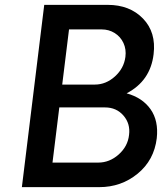

<svg xmlns="http://www.w3.org/2000/svg" viewBox="-20 -770 688 790"><path d="M501 -386Q566 -368 599.5 -320.5Q633 -273 625 -201Q614 -111 546.5 -55.5Q479 0 388 0H70L162 -750H423Q514 -750 568.5 -693.5Q623 -637 612 -547Q599 -437 501 -386ZM496 -536Q500 -567 488 -593Q476 -619 452 -634Q428 -649 398 -649H264L236 -422H370Q416 -422 453 -455.5Q490 -489 496 -536ZM384 -101Q431 -101 468.5 -134.5Q506 -168 511 -215Q517 -261 488 -294.5Q459 -328 412 -328H224L196 -101Z"/></svg>

Font: Orkney Medium
Style: MediumItalic
Weight: 500
Designer: Samuel Oakes and Alfredo Marco Pradil
Foundry: Alfredo Marco Pradil
Version: 1.0; ttfautohint (v1.5)